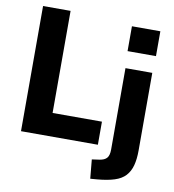

<svg xmlns="http://www.w3.org/2000/svg" viewBox="-95 -788 963 1065"><g transform="rotate(10 386.0 -256.0)"><path d="M61 0V-705H216V-130H494V0ZM566 -540V-680H726V-540ZM485 193 475 86 517 80Q545 76 558 61.5Q571 47 571 13V-445H722V-8Q722 41 712.5 76.5Q703 112 681 136Q659 160 620 172.5Q581 185 523 190Z"/></g></svg>

Font: Nunito Sans 12pt ExtraLight
Style: Weight 830 Width 84 Optical size 12.0 YTLC 445
Weight: 830
Width: 4
Designer: Vernon Adams
Foundry: Vernon Adams
Version: Version 3.101;gftools[0.9.27]